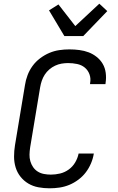

<svg xmlns="http://www.w3.org/2000/svg" viewBox="-20 -1010 640 1038"><path d="M248 8Q217 8 187.5 2.5Q158 -3 133.5 -17.5Q109 -32 91 -54.5Q73 -77 64.5 -105Q56 -133 56 -163.5Q56 -194 61 -225L115 -550Q119 -577 129 -603.5Q139 -630 156 -653.5Q173 -677 197 -695Q221 -713 247 -724Q273 -735 300.5 -739Q328 -743 355 -743Q382 -743 409 -739.5Q436 -736 459.5 -727Q483 -718 503 -702Q523 -686 535.5 -664.5Q548 -643 551.5 -616.5Q555 -590 551 -563L550 -555H467V-560Q472 -585 464 -607.5Q456 -630 438.5 -644.5Q421 -659 397 -664Q373 -669 348 -669Q331 -669 313 -666Q295 -663 278 -655Q261 -647 246.5 -634.5Q232 -622 222 -606.5Q212 -591 206 -573.5Q200 -556 197 -538L143 -213Q140 -193 139.5 -174.5Q139 -156 144 -138.5Q149 -121 159 -106.5Q169 -92 184 -82.5Q199 -73 217.5 -69.5Q236 -66 255 -66Q280 -66 305 -72Q330 -78 351.5 -93.5Q373 -109 386.5 -132Q400 -155 405 -180H488L487 -179Q483 -153 472 -127Q461 -101 444 -78.5Q427 -56 403.5 -38.5Q380 -21 354.5 -10.5Q329 0 302 4Q275 8 248 8ZM328 -815 245 -954 296 -986 387 -869 517 -990 560 -950 430 -815Z"/></svg>

Font: Iosevka Extended Oblique
Style: Regular
Weight: 400
Width: 7
Italic angle: -9°
Monospace: yes
Designer: Belleve Invis
Foundry: Belleve Invis
Version: Version 32.0.1; ttfautohint (v1.8.4)